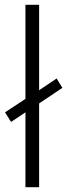

<svg xmlns="http://www.w3.org/2000/svg" viewBox="-20 -780 280 800"><path d="M86 0H143V-349L240 -414L216 -453L143 -404V-760H86V-368L1 -312L26 -272L86 -312Z"/></svg>

Font: Noto Sans Khmer UI Light
Style: Regular
Weight: 300
Designer: Danh Hong and the Monotype Design Team
Foundry: Monotype Imaging Inc.
Version: Version 2.002